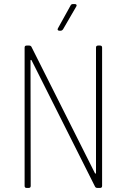

<svg xmlns="http://www.w3.org/2000/svg" viewBox="-20 -924 622 944"><path d="M462 -700H472Q482 -700 482 -690V-10Q482 0 472 0H459Q450 0 447 -7L135 -628Q133 -630 131.5 -629.5Q130 -629 130 -626L131 -10Q131 0 121 0H111Q101 0 101 -10V-690Q101 -700 111 -700H123Q132 -700 135 -693L447 -72Q449 -70 450.5 -70.5Q452 -71 452 -74V-690Q452 -700 462 -700ZM265 -785 327 -897Q330 -904 339 -904H348Q354 -904 356 -900.5Q358 -897 355 -892L290 -780Q285 -773 278 -773H272Q266 -773 264 -776.5Q262 -780 265 -785Z"/></svg>

Font: Barlow Semi Condensed Thin
Style: Regular
Weight: 250
Width: 4
Designer: Jeremy Tribby
Foundry: Tribby Type
Version: Version 1.408